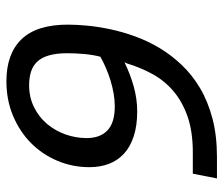

<svg xmlns="http://www.w3.org/2000/svg" viewBox="-68 -610 687 590"><g transform="rotate(90 275.0 -314.5)"><path d="M493.2 -246.1Q493.2 -194.3 473.6 -147.9Q454.1 -101.6 419.2 -66.9Q384.3 -32.2 335.7 -11.7Q287.1 8.8 229 8.8Q145 8.8 100.1 -37.6Q55.2 -84 55.2 -180.2Q55.2 -206.1 58.3 -239.5Q61.5 -272.9 69.3 -310.1Q77.1 -347.2 91.1 -386Q105 -424.8 126.7 -461.2Q148.4 -497.6 179 -529.8Q209.5 -562 250.2 -586.2Q291 -610.4 343.5 -624.3Q396 -638.2 461.9 -638.2H527.8L513.2 -564H448.2Q383.8 -564 337.6 -547.9Q291.5 -531.7 259.3 -504.2Q227.1 -476.6 207 -439.9Q187 -403.3 174.8 -362.8L170.9 -354Q205.6 -371.1 244.1 -382.1Q282.7 -393.1 321.8 -393.1Q366.2 -393.1 398.7 -382.3Q431.2 -371.6 452.1 -352.1Q473.1 -332.5 483.2 -305.7Q493.2 -278.8 493.2 -246.1ZM403.8 -237.8Q403.8 -279.3 380.1 -301.8Q356.4 -324.2 306.2 -324.2Q286.6 -324.2 266.1 -320.6Q245.6 -316.9 225.8 -310.8Q206.1 -304.7 187.5 -296.6Q168.9 -288.6 153.8 -279.8Q147.9 -257.3 145.5 -230.5Q143.1 -203.6 143.1 -178.2Q143.1 -144.5 149.7 -122.1Q156.2 -99.6 168.7 -86.2Q181.2 -72.8 199.5 -66.9Q217.8 -61 241.2 -61Q278.8 -61 309.1 -76.2Q339.4 -91.3 360.4 -116.2Q381.3 -141.1 392.6 -172.9Q403.8 -204.6 403.8 -237.8Z"/></g></svg>

Font: Code New Roman
Style: Italic
Weight: 400
Italic angle: -11°
Monospace: yes
Designer: Sam Radian
Foundry: Code New Roman
Version: Version 1.508 October 19, 2014